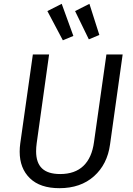

<svg xmlns="http://www.w3.org/2000/svg" viewBox="-20 -973 694 1005"><path d="M556 -217Q542 -113 472 -50.5Q402 12 291 12Q190 12 136.5 -40Q83 -92 83 -179Q83 -200 86 -222L152 -688H237L172 -223Q169 -201 169 -181Q169 -121 200 -91.5Q231 -62 295 -62Q372 -62 416.5 -104.5Q461 -147 472 -229L537 -688H622ZM364 -785 309 -762 228 -915 303 -953ZM500 -790 445 -767 373 -915 448 -953Z"/></svg>

Font: Fira Sans Book
Style: Italic
Weight: 350
Italic angle: -8°
Designer: bBox Type GmbH & Carrois Corporate GbR & Edenspiekermann AG
Foundry: bBox Type GmbH & Carrois Corporate GbR & Edenspiekermann AG
Version: Version 4.301